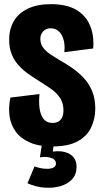

<svg xmlns="http://www.w3.org/2000/svg" viewBox="-20 -691 497 923"><path d="M232 13Q167 13 123.5 -6Q80 -25 56 -57.5Q32 -90 26 -132.5Q20 -175 30 -222L170 -239Q166 -203 170 -171.5Q174 -140 189 -120Q204 -100 233 -100Q247 -100 258.5 -105.5Q270 -111 277.5 -124.5Q285 -138 285 -161Q285 -194 270 -218Q255 -242 229 -261Q203 -280 170 -300Q143 -317 116.5 -335.5Q90 -354 69 -377.5Q48 -401 36 -431Q24 -461 24 -500Q24 -551 46.5 -589.5Q69 -628 114 -649.5Q159 -671 225 -671Q301 -671 347 -643.5Q393 -616 413 -568Q433 -520 428 -458L289 -440Q292 -463 289 -483.5Q286 -504 278 -520Q270 -536 256 -545.5Q242 -555 224 -555Q209 -555 198 -548.5Q187 -542 180.5 -530.5Q174 -519 174 -504Q174 -479 188 -461Q202 -443 223.5 -429Q245 -415 268 -401Q299 -384 329.5 -362.5Q360 -341 384.5 -314Q409 -287 423.5 -251.5Q438 -216 438 -169Q438 -120 418 -78Q398 -36 353 -11.5Q308 13 232 13ZM112 190 146 109Q159 114 176 117.5Q193 121 210 120.5Q227 120 238 114Q249 108 249 95Q249 87 244.5 80.5Q240 74 231 70Q222 66 207.5 64Q193 62 172 65L183 -8H240L234 38Q266 33 292 40Q318 47 333 64.5Q348 82 348 111Q348 148 326.5 171Q305 194 270 204Q235 214 193.5 211Q152 208 112 190Z"/></svg>

Font: Bricolage Grotesque 48pt Condensed ExtraBold
Style: Regular
Weight: 800
Width: 3
Designer: Mathieu Triay
Foundry: Atelier Triay
Version: Version 1.001;gftools[0.9.33.dev8+g029e19f]